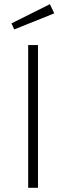

<svg xmlns="http://www.w3.org/2000/svg" viewBox="-20 -900 317 920"><path d="M219 -880 35 -788 48 -759 240 -836ZM162 -684H115V0H162Z"/></svg>

Font: Fira Sans ExtraLight
Style: Regular
Weight: 200
Designer: bBox Type GmbH & Carrois Corporate GbR & Edenspiekermann AG
Foundry: bBox Type GmbH & Carrois Corporate GbR & Edenspiekermann AG
Version: Version 4.300;PS 004.300;hotconv 1.0.88;makeotf.lib2.5.64775